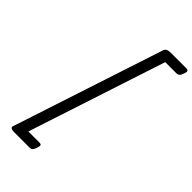

<svg xmlns="http://www.w3.org/2000/svg" viewBox="-371 -1285 1455 1455"><g transform="rotate(45 356.5 -557.5)"><path d="M708 -1150Q701 -1128 691 -1119Q681 -1110 666 -1110H546L184 -5H304Q319 -5 322.5 3.5Q326 12 318 35Q311 57 302 66Q293 75 278 75H109Q65 75 74 48L471 -1162Q480 -1190 524 -1190H693Q708 -1190 712 -1181.5Q716 -1173 708 -1150Z"/></g></svg>

Font: Playwrite CU
Style: Regular
Weight: 400
Designer: Veronika Burian, José Scaglione
Foundry: TypeTogether
Version: Version 1.002